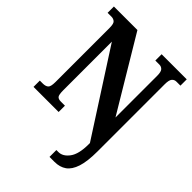

<svg xmlns="http://www.w3.org/2000/svg" viewBox="-267 -840 1206 1206"><g transform="rotate(45 336.0 -237.0)"><path d="M400 240V179H418Q457 179 487.5 138Q518 97 518 9V-1L165 -549V-119Q165 -77 174 -66.5Q183 -56 205 -56H241V0H18V-56H45Q68 -56 81 -66.5Q94 -77 94 -119V-599Q94 -638 81.5 -648Q69 -658 53 -658H18V-714H227L518 -228V-599Q518 -634 506.5 -646Q495 -658 478 -658H442V-714H665V-658H630Q611 -658 600 -644.5Q589 -631 589 -595V2Q589 91 572 143Q555 195 523 217.5Q491 240 444 240Z"/></g></svg>

Font: Noto Serif Lao ExtraCondensed Black
Style: Regular
Weight: 900
Width: 2
Designer: Monotype Design Team
Foundry: Monotype Imaging Inc.
Version: Version 2.003; ttfautohint (v1.8.4.7-5d5b)